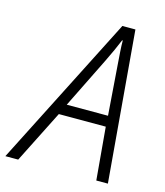

<svg xmlns="http://www.w3.org/2000/svg" viewBox="-166 -799 759 881"><g transform="rotate(15 213.5 -358.0)"><path d="M-58 0 306 -716H368L429 0H374L352 -250H129L3 0ZM153 -301H349L331 -543Q329 -570 327 -599Q325 -628 325 -652H322Q302 -603 272 -542Z"/></g></svg>

Font: Noto Sans SemiCondensed Light
Style: Italic
Weight: 300
Width: 4
Italic angle: -12°
Designer: Monotype Design Team
Foundry: Monotype Imaging Inc.
Version: Version 2.013; ttfautohint (v1.8.4.7-5d5b)